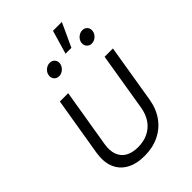

<svg xmlns="http://www.w3.org/2000/svg" viewBox="-247 -959 1076 1076"><g transform="rotate(-45 291.5 -420.5)"><path d="M246.6 9.3Q182.6 9.3 138.9 -15.1Q95.2 -39.6 76.9 -85.2Q58.6 -130.9 68.8 -195.3L126.5 -542.5H192.4L135.3 -198.2Q127.4 -150.4 139.6 -117.7Q151.9 -85 181.4 -68.1Q210.9 -51.3 255.4 -51.3Q300.3 -51.3 335.4 -68.1Q370.6 -85 393.6 -117.7Q416.5 -150.4 424.3 -198.2L481 -542.5H546.9L489.7 -195.3Q479 -131.3 446.3 -85.7Q413.6 -40 362.5 -15.4Q311.5 9.3 246.6 9.3ZM482.9 -645.5Q464.4 -645.5 453.1 -658.9Q441.9 -672.4 444.8 -691.4Q448.2 -710 463.6 -723.1Q479 -736.3 498 -736.3Q516.6 -736.3 527.8 -723.1Q539.1 -710 535.6 -690.9Q532.7 -672.4 517.3 -658.9Q502 -645.5 482.9 -645.5ZM224.6 -645.5Q205.6 -645.5 194.3 -658.9Q183.1 -672.4 186.5 -691.4Q189.5 -710 205.1 -723.1Q220.7 -736.3 239.3 -736.3Q258.3 -736.3 269.3 -723.1Q280.3 -710 277.3 -690.9Q273.9 -672.4 258.5 -658.9Q243.2 -645.5 224.6 -645.5ZM338.4 -709.5 379.4 -850.1H449.7L384.8 -709.5Z"/></g></svg>

Font: Inter 16pt Light
Style: Italic
Weight: 300
Italic angle: -9.3988°
Version: Version 4.001;git-66647c0bb